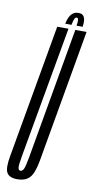

<svg xmlns="http://www.w3.org/2000/svg" viewBox="-111 -788 411 831"><g transform="rotate(10 94.5 -372.5)"><path d="M27.5 5Q63.5 5 82 -14.8Q100.5 -34.5 110.5 -90.5L213 -675H163.5L62.5 -98.5Q55 -56.5 49.5 -45Q44 -33.5 35 -33.5Q27 -33.5 25.2 -45Q23.5 -56.5 31 -98.5L133.5 -675H84L-19 -90.5Q-29.5 -34.5 -18.2 -14.8Q-7 5 27.5 5ZM164.5 -750Q150.5 -750 141 -743Q131.5 -736 125 -723Q118.5 -710 116 -694H143.5Q146 -707 148.5 -714.5Q151 -722 153.5 -725.2Q156 -728.5 161 -728.5Q164 -728.5 165.8 -725.5Q167.5 -722.5 167.8 -715Q168 -707.5 165.5 -694H192.5Q195 -710 193.5 -723Q192 -736 185.2 -743Q178.5 -750 164.5 -750Z"/></g></svg>

Font: Anybody UltraCondensed Light
Style: Italic
Weight: 300
Width: 1
Italic angle: -10°
Version: Version 1.113;gftools[0.9.25]